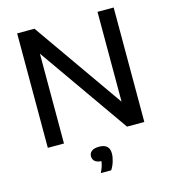

<svg xmlns="http://www.w3.org/2000/svg" viewBox="-138 -851 1069 1199"><g transform="rotate(-15 397.0 -251.0)"><path d="M85 0V-740H197L604.5 -159V-740H709V0H597L189.5 -581V0ZM364 238Q374.5 216.5 379.8 199.5Q385 182.5 387 167Q358 165 344.8 153Q331.5 141 331.5 121.5Q331.5 101 347.2 88.5Q363 76 396 76Q462.5 76 462.5 137Q462.5 160 454.2 187.5Q446 215 431 238Z"/></g></svg>

Font: Encode Sans SemiExpanded SemiExpanded Medium
Style: Regular
Weight: 500
Width: 6
Designer: Multiple Designers
Foundry: Impallari Type
Version: Version 3.000; ttfautohint (v1.8.3) -l 8 -r 50 -G 200 -x 14 